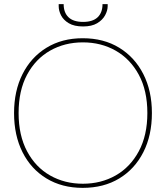

<svg xmlns="http://www.w3.org/2000/svg" viewBox="-20 -897 802 929"><path d="M380 12Q280 12 205 -33.5Q130 -79 89 -160.5Q48 -242 48 -350Q48 -457 89 -538.5Q130 -620 205 -666Q280 -712 380 -712Q482 -712 557 -666Q632 -620 673.5 -538.5Q715 -457 715 -350Q715 -242 673.5 -160.5Q632 -79 557 -33.5Q482 12 380 12ZM381 -8Q469 -8 539.5 -48Q610 -88 651.5 -165Q693 -242 693 -350Q693 -459 651.5 -535.5Q610 -612 539.5 -652Q469 -692 381 -692Q293 -692 222.5 -652Q152 -612 111 -535.5Q70 -459 70 -350Q70 -242 111 -165Q152 -88 222.5 -48Q293 -8 381 -8ZM382 -769Q339 -769 313 -784.5Q287 -800 275.5 -822.5Q264 -845 264 -867V-877H288Q288 -836 311.5 -813.5Q335 -791 382 -791Q429 -791 452.5 -813.5Q476 -836 476 -877H501V-868Q501 -846 488.5 -823Q476 -800 450 -784.5Q424 -769 382 -769Z"/></svg>

Font: DM Sans 18pt Thin
Style: Regular
Weight: 250
Designer: Colophon Foundry, Jonny Pinhorn
Foundry: Colophon Foundry
Version: Version 4.004;gftools[0.9.30]